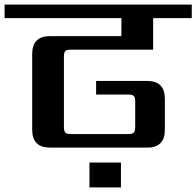

<svg xmlns="http://www.w3.org/2000/svg" viewBox="-40 -642 854 835"><path d="M349 173V65H486V173ZM626 -426H270Q250 -426 244 -420Q238 -414 238 -394V-91Q238 -72 244 -65.5Q250 -59 270 -59H516Q536 -59 542 -65.5Q548 -72 548 -91V-199Q548 -218 542 -224.5Q536 -231 516 -231H378V-290H600Q677 -290 677 -212V-78Q677 0 600 0H178Q100 0 100 -78V-407Q100 -485 178 -485H488V-563H-20V-622H794V-563H626Z"/></svg>

Font: Sarpanch SemiBold
Style: Regular
Weight: 600
Designer: Manushi Parikh (Devanagari and Latin), Jyotish Sonowal (Devanagari)
Foundry: Indian Type Foundry
Version: Version 2.004;PS 1.0;hotconv 1.0.78;makeotf.lib2.5.61930; tt